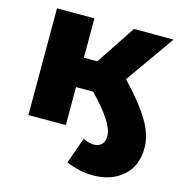

<svg xmlns="http://www.w3.org/2000/svg" viewBox="-110 -640 886 942"><g transform="rotate(15 333.5 -169.0)"><path d="M481 -294Q570 -201 613 -129Q656 -57 656 9Q656 101 597 152.5Q538 204 445 204Q378 204 309 175L356 42Q386 57 411 57Q436 57 450.5 42Q465 27 465 0Q465 -66 341 -193H254V0H64V-542H254V-342H322L455 -542H656Z"/></g></svg>

Font: Montserrat Alternates ExtraBold
Style: Regular
Weight: 800
Designer: Julieta Ulanovsky
Foundry: Julieta Ulanovsky
Version: Version 7.200